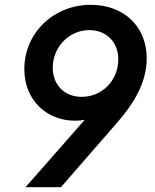

<svg xmlns="http://www.w3.org/2000/svg" viewBox="-20 -777 643 797"><path d="M86 0H233L468 -270C531 -343 589 -430 589 -535C589 -668 493 -757 357 -757C202 -757 81 -640 81 -490C81 -362 173 -276 291 -276C305 -276 319 -277 332 -280ZM199 -496C199 -582 267 -652 351 -652C421 -652 471 -603 471 -531C471 -443 404 -375 319 -375C249 -375 199 -423 199 -496Z"/></svg>

Font: Mluvka SemiBold
Style: Italic
Weight: 600
Italic angle: -8°
Designer: Modified by Jiří Krblich, Original typeface by Gumpita Rahayu
Foundry: Gumpita Rahayu & Jiří Krblich
Version: Version 2.000;Glyphs 3.1.1 (3134)